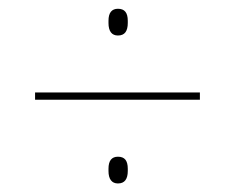

<svg xmlns="http://www.w3.org/2000/svg" viewBox="-20 -532 536 438"><path d="M60 -304.5V-321H436V-304.5ZM249 -113.5Q238.5 -113.5 233 -120.8Q227.5 -128 227.5 -142V-147Q227.5 -161 233 -167.8Q238.5 -174.5 249 -174.5Q260.5 -174.5 266 -167.8Q271.5 -161 271.5 -147V-142Q271.5 -128 266 -120.8Q260.5 -113.5 249 -113.5ZM249 -451Q238.5 -451 233 -458.2Q227.5 -465.5 227.5 -479.5V-484.5Q227.5 -498.5 233 -505.2Q238.5 -512 249 -512Q260.5 -512 266 -505.2Q271.5 -498.5 271.5 -484.5V-479.5Q271.5 -465.5 266 -458.2Q260.5 -451 249 -451Z"/></svg>

Font: Anek Telugu Thin
Style: Regular
Weight: 250
Version: Version 1.003